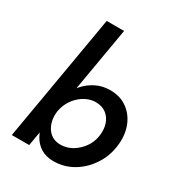

<svg xmlns="http://www.w3.org/2000/svg" viewBox="-187 -897 944 1024"><g transform="rotate(30 285.5 -385.0)"><path d="M276 -780H169L35 0H142ZM552 -230Q561 -296 541.5 -350Q522 -404 478 -437Q434 -470 371 -470Q325 -470 286 -451Q247 -432 217.5 -399Q188 -366 169 -323Q150 -280 143 -230Q137 -184 143 -141Q149 -98 167.5 -64Q186 -30 218 -10Q250 10 296 10Q360 10 414.5 -21.5Q469 -53 506 -108Q543 -163 552 -230ZM442 -230Q436 -189 412 -156Q388 -123 354 -103.5Q320 -84 280 -85Q254 -86 234 -97.5Q214 -109 201 -129.5Q188 -150 183 -175.5Q178 -201 182 -230Q187 -261 201.5 -287.5Q216 -314 237.5 -334Q259 -354 284.5 -365Q310 -376 336 -376Q375 -376 401 -356Q427 -336 437.5 -302.5Q448 -269 442 -230Z"/></g></svg>

Font: Jost Medium
Style: Italic
Weight: 500
Italic angle: -5°
Version: Version 3.710